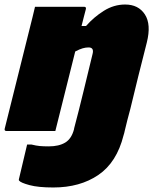

<svg xmlns="http://www.w3.org/2000/svg" viewBox="-53 -580 678 850"><path d="M163 68Q208 68 236 51Q264 34 275 -9V-11Q297 -94 317 -177Q337 -260 357 -342Q364 -370 339 -370Q326 -370 312.5 -366Q299 -362 280 -352Q258 -264 236 -176Q214 -88 192 0H-24Q-35 0 -32 -11Q-4 -121 23 -231.5Q50 -342 78 -452Q85 -479 91 -504Q97 -529 102 -550H319Q330 -550 327 -539Q322 -521 317.5 -502.5Q313 -484 308 -465H328Q362 -504 406.5 -532Q451 -560 501 -560Q560 -560 588.5 -516Q617 -472 597 -392Q578 -319 560 -245.5Q542 -172 524 -98Q517 -73 511 -49Q505 -25 499 0Q498 4 497 9Q496 14 494 19Q464 139 382.5 194.5Q301 250 183 250Q116 250 77.5 239.5Q39 229 32 220Q29 217 31 212Q40 175 49 136Q58 97 67 60H87Q107 65 123 66.5Q139 68 163 68Z"/></svg>

Font: Recursive Sn Lnr St XBk
Style: Italic
Weight: 1000
Italic angle: -15°
Version: Version 1.079;hotconv 1.0.112;makeotfexe 2.5.65598; ttfautoh